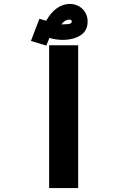

<svg xmlns="http://www.w3.org/2000/svg" viewBox="-20 -955 640 975"><path d="M377 -725V0H229.5V-725ZM137 -747 180 -859.5 214.5 -849.5Q239 -893 270 -914Q301 -935 333.5 -935Q360 -935 380.8 -923.2Q401.5 -911.5 413.2 -891.2Q425 -871 425 -846.5Q425 -798.5 388.8 -775.5Q352.5 -752.5 297.5 -752.5Q264.5 -752.5 231 -762.5L215 -723.5ZM344.5 -847Q344.5 -850.5 341 -853Q337.5 -855.5 331 -855.5Q311 -855.5 291 -831L303 -831.5Q327 -831.5 335.8 -834.8Q344.5 -838 344.5 -847Z"/></svg>

Font: JuliaMono Black
Style: Regular
Weight: 900
Monospace: yes
Designer: cormullion
Foundry: corm
Version: Version 0.054; ttfautohint (v1.8.4)